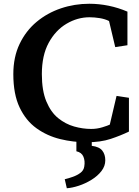

<svg xmlns="http://www.w3.org/2000/svg" viewBox="-20 -744 742 1023"><path d="M561 -632Q539 -643 511 -647.5Q483 -652 457 -652Q393 -652 334.5 -617.5Q276 -583 239.5 -516Q203 -449 203 -349Q203 -261 227 -203.5Q251 -146 290 -114.5Q329 -83 375 -70Q421 -57 466 -57Q497 -57 526 -66Q555 -75 565 -80L601 -233L667 -223V-43Q624 -22 570 -4Q516 14 442 14Q370 14 300.5 -3Q231 -20 174.5 -60.5Q118 -101 84.5 -171.5Q51 -242 51 -349Q51 -440 84.5 -510Q118 -580 175 -627.5Q232 -675 304.5 -699.5Q377 -724 456 -724Q507 -724 558.5 -713.5Q610 -703 659 -682V-503L594 -493ZM387 -14H469V33Q509 38 525 58.5Q541 79 541 110Q541 141 520.5 167.5Q500 194 467.5 214Q435 234 400 245.5Q365 257 336 259L325 211Q346 206 368.5 198Q391 190 408.5 177Q426 164 429 143Q434 114 424.5 91Q415 68 387 62Z"/></svg>

Font: Brawler
Style: Bold
Weight: 700
Designer: Oleg Frolov, Haley Fiege
Foundry: Oleg Frolov, Haley Fiege
Version: Version 1.101; ttfautohint (v1.8.3)